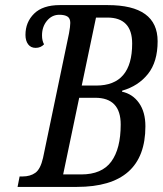

<svg xmlns="http://www.w3.org/2000/svg" viewBox="-20 -734 639 754"><path d="M57 -41H68Q99 -41 119 -55.5Q139 -70 149 -114L251 -603Q256 -630 256 -644Q256 -662 245 -669Q234 -676 213 -676Q184 -676 164.5 -652.5Q145 -629 145 -595Q145 -574 153 -560Q140 -546 120 -546Q101 -546 90.5 -560Q80 -574 80 -597Q80 -647 114 -680.5Q148 -714 215 -714H403Q599 -714 599 -572Q599 -491 561 -443.5Q523 -396 460 -378L459 -374Q501 -365 526 -329.5Q551 -294 551 -238Q551 0 282 0H49ZM358 -398Q499 -398 499 -563Q499 -614 474.5 -639.5Q450 -665 402 -665H357L301 -398ZM299 -49Q380 -49 417 -99.5Q454 -150 454 -245Q454 -350 354 -350H291L228 -49Z"/></svg>

Font: Noto Serif Cond
Style: Italic
Weight: 400
Width: 3
Italic angle: -12°
Designer: Monotype Design Team
Foundry: Monotype Imaging Inc.
Version: Version 1.001